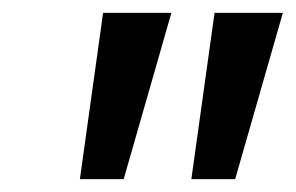

<svg xmlns="http://www.w3.org/2000/svg" viewBox="-20 -734 459 298"><path d="M277 -456 313 -714H419L345 -456ZM104 -456 140 -714H246L172 -456Z"/></svg>

Font: Noto Sans Display Medium
Style: Italic
Weight: 500
Italic angle: -12°
Designer: Monotype Design Team
Foundry: Monotype Imaging Inc.
Version: Version 2.003